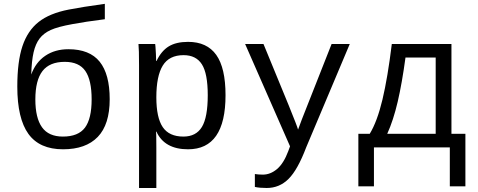

<svg xmlns="http://www.w3.org/2000/svg" viewBox="-20 -753 2440 981"><path d="M448.2 -245.1Q448.2 -343.8 416 -390.4Q383.8 -437 311 -437Q233.4 -437 197 -389.9Q160.6 -342.8 160.6 -245.1Q160.6 -150.4 194.6 -102.8Q228.5 -55.2 301.3 -55.2Q379.9 -55.2 414.1 -100.8Q448.2 -146.5 448.2 -245.1ZM329.6 -501.5Q438 -501.5 489.3 -437.7Q540.5 -374 540.5 -246.1Q540.5 -116.7 479.5 -53.5Q418.5 9.8 302.2 9.8Q182.1 9.8 125.2 -68.8Q68.4 -147.5 68.4 -310.5Q68.4 -438.5 94.7 -517.3Q121.1 -596.2 177.2 -640.6Q233.4 -685.1 331.5 -704.1Q398.9 -717.3 515.6 -733.4V-654.8Q415 -642.1 350.6 -629.9Q274.9 -616.2 238.8 -599.6Q202.6 -583 182.1 -555.9Q161.6 -528.8 151.6 -485.6Q141.6 -442.4 139.6 -372.1Q162.1 -434.6 211.4 -468Q260.7 -501.5 329.6 -501.5Z M1132.3 -266.6Q1132.3 9.8 940.9 9.8Q820.8 9.8 779.3 -80.1H776.9Q778.8 -76.2 778.8 1V207.5H690.4V-418.9Q690.4 -502 687.5 -528.3H772.9Q773.4 -526.4 774.4 -513.9Q775.4 -501.5 776.6 -477.3Q777.8 -453.1 777.8 -441.4H779.8Q804.2 -492.7 842 -515.9Q879.9 -539.1 940.9 -539.1Q1037.6 -539.1 1085 -472.4Q1132.3 -405.8 1132.3 -266.6ZM1041.5 -266.6Q1041.5 -377 1011.7 -424.1Q981.9 -471.2 918 -471.2Q844.2 -471.2 811.5 -417.7Q778.8 -364.3 778.8 -255.9Q778.8 -151.9 811.5 -103.5Q844.2 -55.2 917 -55.2Q981.9 -55.2 1011.7 -104.5Q1041.5 -153.8 1041.5 -266.6Z M1342.8 207.5Q1306.6 207.5 1282.2 202.1V136.2Q1300.8 139.2 1323.2 139.2Q1361.8 139.2 1395.8 110.4Q1429.7 81.5 1453.1 18.6L1461.9 -5.4L1232.4 -528.3H1326.2L1455.1 -214.8Q1499.5 -105.5 1502.9 -90.8L1522.9 -144.5L1674.3 -528.3H1767.1L1544.4 0Q1501 114.7 1454.3 161.1Q1407.7 207.5 1342.8 207.5Z M2206.1 -459H2051.8Q2034.2 -328.6 2012 -233.2Q1989.7 -137.7 1958.5 -69.3H2206.1ZM2357.9 199.2H2278.3V0H1890.6V199.2H1811V-69.3H1869.1Q1907.2 -131.8 1934.1 -244.1Q1960.9 -356.4 1981.9 -528.3H2286.6V-69.3H2357.9Z"/></svg>

Font: Cousine
Style: Regular
Weight: 400
Monospace: yes
Designer: Steve Matteson
Foundry: Ascender Corporation
Version: Version 1.20